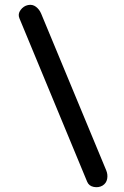

<svg xmlns="http://www.w3.org/2000/svg" viewBox="-20 -731 516 797"><path d="M405.3 39.6Q389.2 48.8 369.1 44.9Q349.1 41 341.8 23.4L60.5 -655.3Q53.2 -672.9 65.4 -689.5Q77.6 -706.1 96.2 -710Q114.7 -713.9 129.2 -702.9Q143.6 -691.9 150.9 -674.3L420.9 -23.9Q428.2 -6.3 424.8 11.7Q421.4 29.8 405.3 39.6Z"/></svg>

Font: Mikhak-DS2-FD Medium
Style: Regular
Weight: 500
Designer: Amin Abedi
Version: Version 3.4